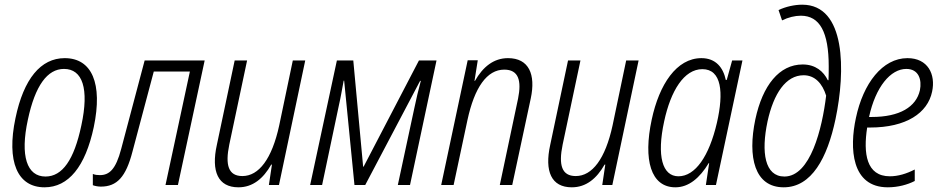

<svg xmlns="http://www.w3.org/2000/svg" viewBox="-20 -789 4006 819"><path d="M170 10C272 10 344 -78 380 -247C419 -433 372 -541 256 -541C154 -541 81 -453 46 -285C7 -100 54 10 170 10ZM174 -36C95 -36 65 -123 99 -279C130 -424 182 -495 253 -495C332 -495 361 -411 327 -254C296 -107 246 -36 174 -36Z M410 7C479 7 517 -34 545 -142L636 -484H790L686 0H739L853 -531H597L497 -154C474 -66 446 -42 406 -42C396 -42 385 -43 376 -47V1C384 4 397 7 410 7Z M997 10C1058 10 1103 -27 1137 -87H1140L1127 0H1170L1282 -531H1229L1171 -254C1140 -111 1084 -38 1014 -38C954 -38 940 -85 958 -172L1034 -531H981L905 -171C880 -58 910 10 997 10Z M1303 0H1354L1425 -337C1434 -376 1439 -409 1446 -445H1448L1492 0H1538L1772 -444H1775C1764 -403 1756 -369 1747 -326L1677 0H1729L1842 -531H1767L1531 -78H1529L1487 -531H1417Z M1862 0H1915L1974 -277C2004 -416 2057 -492 2131 -492C2193 -492 2205 -444 2190 -369L2112 0H2165L2244 -369C2266 -472 2236 -541 2147 -541C2086 -541 2040 -504 2006 -444H2004L2018 -532H1975Z M2419 10C2480 10 2525 -27 2559 -87H2562L2549 0H2592L2704 -531H2651L2593 -254C2562 -111 2506 -38 2436 -38C2376 -38 2362 -85 2380 -172L2456 -531H2403L2327 -171C2302 -58 2332 10 2419 10Z M2861 10C2918 10 2965 -30 3003 -93H3005L2991 0H3034L3147 -531H3103L3080 -448H3076C3065 -500 3034 -541 2972 -541C2866 -541 2792 -429 2760 -279C2723 -107 2756 10 2861 10ZM2874 -37C2805 -37 2781 -124 2813 -271C2841 -402 2898 -494 2976 -494C3058 -494 3068 -395 3038 -265C3005 -123 2946 -37 2874 -37Z M3323 10C3442 10 3509 -115 3544 -281C3587 -485 3589 -769 3402 -769C3370 -769 3332 -761 3301 -746L3316 -702C3342 -715 3371 -722 3396 -722C3477 -722 3515 -652 3515 -506C3515 -488 3515 -465 3514 -447H3511C3493 -484 3459 -514 3404 -514C3304 -514 3233 -425 3202 -280C3168 -118 3199 10 3323 10ZM3326 -36C3242 -36 3226 -139 3254 -271C3280 -390 3332 -468 3408 -468C3456 -468 3488 -433 3504 -381C3487 -240 3437 -36 3326 -36Z M3767 10C3810 10 3851 -1 3882 -17V-66C3847 -48 3811 -37 3776 -37C3675 -37 3662 -135 3679 -245H3691C3846 -245 3937 -307 3956 -398C3972 -472 3938 -541 3851 -541C3744 -541 3662 -433 3631 -286C3603 -157 3611 10 3767 10ZM3846 -495C3899 -495 3913 -449 3904 -404C3888 -333 3818 -290 3698 -290H3687C3715 -419 3779 -495 3846 -495Z"/></svg>

Font: Noto Sans Condensed Light
Style: Italic
Weight: 300
Width: 3
Italic angle: -12°
Designer: Monotype Design Team
Foundry: Monotype Imaging Inc.
Version: Version 2.013